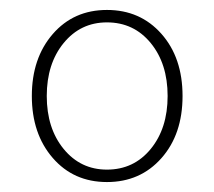

<svg xmlns="http://www.w3.org/2000/svg" viewBox="-20 -727 431 386"><path d="M44 -534Q44 -610 86 -658.5Q128 -707 195 -707Q262 -707 304.5 -659Q347 -611 347 -534Q347 -457 304.5 -409Q262 -361 195 -361Q128 -361 86 -409.5Q44 -458 44 -534ZM317 -534Q317 -599 283 -640.5Q249 -682 195 -682Q142 -682 108 -640.5Q74 -599 74 -534Q74 -469 108 -427.5Q142 -386 195 -386Q249 -386 283 -427.5Q317 -469 317 -534Z"/></svg>

Font: Sarabun Thin
Style: Regular
Weight: 250
Designer: Suppakit Chalermlarp | Katatrad Co.,Ltd.
Foundry: Cadson Demak Co.,Ltd.
Version: Version 1.000; ttfautohint (v1.6)